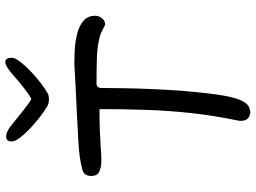

<svg xmlns="http://www.w3.org/2000/svg" viewBox="-139 -837 956 718"><g transform="rotate(-90 339.0 -478.0)"><path d="M467 -936Q482 -936 482 -912Q482 -900 467.5 -881Q453 -862 431.5 -841.5Q410 -821 388 -804Q366 -787 351 -779Q344 -773 326 -773Q312 -773 301 -779Q282 -790 259.5 -807.5Q237 -825 216.5 -844.5Q196 -864 182.5 -882Q169 -900 169 -912Q169 -933 187 -933Q197 -933 208 -927.5Q219 -922 225 -917Q233 -911 247.5 -899Q262 -887 278.5 -874Q295 -861 308.5 -851Q322 -841 328 -839Q336 -842 355 -856Q374 -870 393 -886Q412 -902 421 -910Q429 -917 442.5 -926.5Q456 -936 467 -936ZM279 -20Q266 -20 256 -28.5Q246 -37 246 -55Q246 -59 246.5 -62.5Q247 -66 248 -70Q266 -158 275 -240Q284 -322 287 -406.5Q290 -491 290 -584Q238 -584 205 -582.5Q172 -581 141 -579Q131 -578 120 -577.5Q109 -577 98 -577Q91 -577 85 -577.5Q79 -578 74 -579Q55 -583 47.5 -591Q40 -599 40 -615Q40 -641 62 -647.5Q84 -654 114 -658Q134 -661 178 -663.5Q222 -666 274.5 -668.5Q327 -671 377 -673.5Q427 -676 459 -678Q480 -678 510 -676.5Q540 -675 569.5 -668Q599 -661 619 -645Q639 -629 639 -599Q639 -586 629.5 -574.5Q620 -563 608 -563Q604 -563 600.5 -565Q597 -567 593 -569Q585 -573 577 -577Q569 -581 560 -583Q526 -592 486.5 -593.5Q447 -595 385 -595Q369 -595 369 -576Q369 -538 368 -486.5Q367 -435 364.5 -378Q362 -321 357.5 -265.5Q353 -210 347 -163Q341 -116 333 -85Q327 -59 313 -38Q306 -28 295.5 -24Q285 -20 279 -20Z"/></g></svg>

Font: Fuzzy Bubbles
Style: Regular
Weight: 400
Designer: Robert E. Leuschke
Foundry: Robert E. Leuschke
Version: Version 1.010; ttfautohint (v1.8.3)